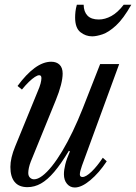

<svg xmlns="http://www.w3.org/2000/svg" viewBox="-20 -802 589 832"><path d="M304 10.5Q284 10.5 270.5 -5.2Q257 -21 257 -47Q257 -65.5 263 -89.8Q269 -114 283 -146L278.5 -148.5Q244.5 -92 215 -57.2Q185.5 -22.5 157.5 -6.8Q129.5 9 99 9Q62 9 43.5 -13.5Q25 -36 25 -78.5Q25 -117.5 46 -168L143 -405Q152 -425.5 155.8 -440Q159.5 -454.5 159.5 -463.5Q159.5 -476 150 -476Q142.5 -476 131 -468.5Q119.5 -461 105.2 -447.2Q91 -433.5 75 -414L56 -429.5Q93.5 -480.5 130.2 -507.5Q167 -534.5 202 -534.5Q225 -534.5 238.2 -521.5Q251.5 -508.5 251.5 -483Q251.5 -462.5 244 -433.2Q236.5 -404 222 -368.5L113.5 -102Q108 -88 105.2 -75Q102.5 -62 102.5 -52.5Q102.5 -39.5 110 -32.2Q117.5 -25 127.5 -25Q143.5 -25 163.2 -39.8Q183 -54.5 205 -82Q227 -109.5 249.8 -147.5Q272.5 -185.5 295 -232.2Q317.5 -279 338.5 -332L414 -524.5H496.5L335 -83.5Q326 -58 326 -46.5Q326 -35 337.5 -35Q352.5 -35 376.8 -58.2Q401 -81.5 425.5 -118.5L442.5 -103Q409 -52.5 371.2 -21Q333.5 10.5 304 10.5ZM379.5 -644.5Q351 -644.5 328.2 -662.8Q305.5 -681 305.5 -726.5Q305.5 -738 307 -751.8Q308.5 -765.5 313 -781.5H342.5Q343 -751 359.2 -734.2Q375.5 -717.5 408 -717.5Q435 -717.5 462.5 -732.5Q490 -747.5 516 -781.5H549Q514.5 -720.5 482.5 -691.2Q450.5 -662 424 -653.2Q397.5 -644.5 379.5 -644.5Z"/></svg>

Font: Libre Caslon Condensed
Style: Italic
Weight: 400
Italic angle: -22.583°
Designer: Pablo Impallari, Rodrigo Fuenzalida, Katja Schimmel, Ertekin Erdin
Foundry: Pablo Impallari, Rodrigo Fuenzalida
Version: Version 2.000;gftools[0.9.33]